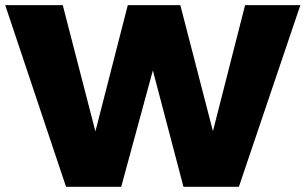

<svg xmlns="http://www.w3.org/2000/svg" viewBox="-23 -721 1179 741"><path d="M922.9 -701.2H1136.2L898.9 0H685.1L566.9 -449.2L444.8 0H231.9L-2.9 -701.2H219.2L345.2 -213.9L470.2 -701.2H672.9L798.8 -214.8Z"/></svg>

Font: Montserrat arm ExtraBold
Style: Regular
Weight: 800
Designer: Julieta Ulanovsky
Foundry: Julieta Ulanovsky
Version: Version 6.000;PS 006.000;hotconv 1.0.88;makeotf.lib2.5.64775